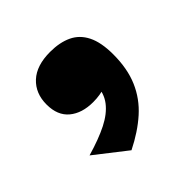

<svg xmlns="http://www.w3.org/2000/svg" viewBox="-121 -325 657 657"><g transform="rotate(-45 207.0 3.5)"><path d="M162 221 48 132Q110 114 150.5 93.5Q191 73 212.5 45Q234 17 235 -22Q235 -38 238.5 -43Q242 -48 247.5 -44Q253 -40 259.5 -31Q266 -22 274 -12Q262 -3 248 2Q234 7 218.5 9.5Q203 12 186 12Q132 12 99.5 -15Q67 -42 67 -95Q67 -149 102 -181.5Q137 -214 203 -214Q249 -214 282 -198.5Q315 -183 332.5 -148Q350 -113 350 -55Q350 14 328 65Q306 116 264 153.5Q222 191 162 221Z"/></g></svg>

Font: Roboto Serif 20pt Black
Style: Regular
Weight: 900
Version: Version 1.008